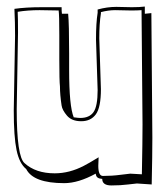

<svg xmlns="http://www.w3.org/2000/svg" viewBox="-20 -534 490 586"><path d="M443 29 398 26Q394 26 371 29Q348 32 320 32Q292 32 292 12Q275 11 273 0Q273 -1 272 -4Q219 25 176 25Q82 25 60 -18Q39 -35 30.5 -76Q22 -117 22 -197L26 -425Q26 -465 24 -507Q59 -512 106 -512H168Q168 -499 169 -492H188Q191 -461 191 -371V-321Q191 -210 205 -176Q219 -174 225 -174Q253 -174 265.5 -192Q278 -210 278 -259L273 -413Q273 -464 278 -495V-505Q307 -513 335 -513L382 -512Q407 -512 422 -514V-492L442 -494L445 -114Q445 -61 443 29ZM281 -54 280 -28Q280 3 294 3Q322 3 348 -0.5Q374 -4 377.5 -4Q381 -4 413 -2Q415 -106 415 -154L412 -503Q400 -502 380 -502L331 -503Q311 -503 288 -497V-493Q283 -462 283 -417L288 -262Q288 -206 272.5 -185Q257 -164 228 -164Q199 -164 184.5 -181Q170 -198 168 -212Q163 -245 163 -270Q161 -287 161 -352V-427Q161 -488 159 -502L101 -503Q65 -503 34 -498Q35 -479 35 -435L31 -201Q31 -56 55 -36Q89 -5 147 -5Q192 -5 236 -28Q250 -35 281 -54Z"/></svg>

Font: Londrina Shadow
Style: Regular
Weight: 400
Designer: Marcelo Magalhaes
Foundry: Marcelo Magalhaes
Version: Version 1.001 2011